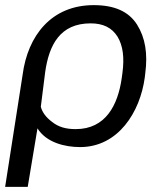

<svg xmlns="http://www.w3.org/2000/svg" viewBox="-41 -563 640 748"><path d="M-21 165H67L105 -63C139 -8 211 10 271 10C420 10 505 -127 523 -261L525 -278C535 -354 525 -416 493 -467C460 -519 404 -543 324 -543C160 -543 67 -425 47 -271ZM254 -60C216 -60 187 -68 162 -88C138 -106 124 -125 118 -147L135 -282C150 -388 193 -472 312 -472C361 -472 395 -455 417 -420C438 -385 444 -339 436 -279L433 -257C418 -154 371 -60 254 -60Z"/></svg>

Font: Cheyenne Sans
Style: Italic
Weight: 400
Italic angle: -8.13011°
Designer: The Public Sans project authors (U.S. Web Design System), Libre Franklin designed by Pablo Impallari and Rodrigo Fuenzal
Foundry: The Cheyenne Sans Project Authors
Version: Version 2.007